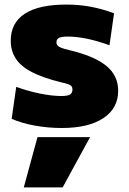

<svg xmlns="http://www.w3.org/2000/svg" viewBox="-20 -550 564 840"><path d="M254 270H84L144 50H374ZM250 10Q190 10 132.5 -0.5Q75 -11 31 -30L51 -170Q104 -151 155.5 -140.5Q207 -130 248 -130Q276 -130 286.5 -136.5Q297 -143 297 -159Q297 -167 293 -172.5Q289 -178 277.5 -182Q266 -186 243 -191Q167 -210 119.5 -234.5Q72 -259 49.5 -293Q27 -327 27 -372Q27 -450 88.5 -490Q150 -530 270 -530Q324 -530 374 -521Q424 -512 479 -492L459 -352Q407 -371 361 -380.5Q315 -390 277 -390Q250 -390 238.5 -384.5Q227 -379 227 -365Q227 -357 232 -351Q237 -345 249 -340.5Q261 -336 282 -331Q337 -318 377.5 -301Q418 -284 444.5 -262.5Q471 -241 484 -213.5Q497 -186 497 -153Q497 -76 432 -33Q367 10 250 10Z"/></svg>

Font: M PLUS 2 Black
Style: Regular
Weight: 900
Designer: Coji Morishita
Foundry: UNDERFOREST DESIGN
Version: Version 1.001